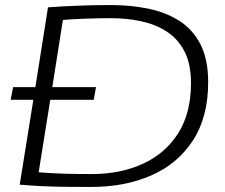

<svg xmlns="http://www.w3.org/2000/svg" viewBox="-20 -730 890 760"><path d="M22 -335 32 -385H120L170 -701Q295 -710 419 -710Q496 -710 565.5 -696Q635 -682 689 -648Q743 -614 773.5 -554.5Q804 -495 804 -405Q804 -267 744 -174.5Q684 -82 579.5 -36Q475 10 341 10Q283 10 237 9.5Q191 9 149 7Q107 5 58 1L112 -335ZM343 -41Q456 -41 545 -81.5Q634 -122 685 -202Q736 -282 736 -401Q736 -479 709 -529Q682 -579 637 -607Q592 -635 536 -646.5Q480 -658 421 -658Q368 -658 314.5 -656Q261 -654 229 -651L187 -385H360L351 -335H179L133 -48Q186 -44 233.5 -42.5Q281 -41 343 -41Z"/></svg>

Font: Georama Expanded Light
Style: Italic
Weight: 300
Width: 7
Italic angle: -9°
Designer: Jean-Baptiste Levee
Foundry: Production Type
Version: Version 1.000